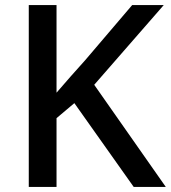

<svg xmlns="http://www.w3.org/2000/svg" viewBox="-20 -734 671 754"><path d="M631 0 350 -401 623 -714H499L314 -497C276 -455 238 -412 202 -370V-714H93V0H202V-270L272 -329L505 0Z"/></svg>

Font: Noto Sans Georgian Medium
Style: Regular
Weight: 500
Designer: Monotype Design Team, Akaki Razmadze
Foundry: Google LLC
Version: Version 2.005